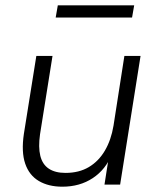

<svg xmlns="http://www.w3.org/2000/svg" viewBox="-20 -696 593 724"><path d="M215 8Q163 8 126.5 -13.5Q90 -35 75 -79Q60 -123 70 -191L117 -485H178L131 -190Q124 -141 132 -108.5Q140 -76 164 -60Q188 -44 227 -44Q278 -44 315 -66Q352 -88 375.5 -128Q399 -168 408 -222L449 -485H510L433 0H374L392 -115H402Q379 -57 330 -24.5Q281 8 215 8ZM190 -630 198 -676H486L478 -630Z"/></svg>

Font: Nunito Sans 12pt Light
Style: Italic
Weight: 300
Italic angle: -9°
Designer: Vernon Adams
Foundry: Vernon Adams
Version: Version 3.101;gftools[0.9.27]